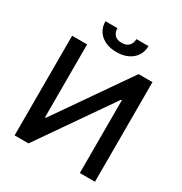

<svg xmlns="http://www.w3.org/2000/svg" viewBox="-201 -1034 1117 1180"><g transform="rotate(30 357.5 -443.5)"><path d="M178.7 -707V-189.5H184.6L543.9 -707H642.6V0H535.2V-516.6H529.3L170.9 0H72.3V-707ZM357.4 -755.9Q311.5 -755.9 276.9 -772.5Q242.2 -789.1 223.6 -818.6Q205.1 -848.1 205.1 -886.7H290Q290 -858.4 306.4 -839.8Q322.8 -821.3 357.4 -821.3Q391.1 -821.3 408 -840.1Q424.8 -858.9 424.8 -886.7H510.7Q510.3 -848.1 491.5 -818.6Q472.7 -789.1 438 -772.5Q403.3 -755.9 357.4 -755.9Z"/></g></svg>

Font: Pretendard GOV Medium
Style: Regular
Weight: 500
Designer: Base glyphs from Inter by Rasmus Andersson; Hangeul glyphs from Noto Sans CJK(Source Han Sans) by Jang Soo-young and Kan
Foundry: Kil Hyung-jin
Version: Version 1.309